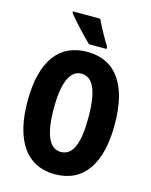

<svg xmlns="http://www.w3.org/2000/svg" viewBox="-136 -1017 878 1114"><g transform="rotate(15 303.0 -460.0)"><path d="M325 -930H161V-921C187 -886 267 -801 300 -770H405V-784C385 -813 343 -890 325 -930ZM565 -358C565 -591 478 -725 303 -725C132 -725 41 -598 41 -359C41 -127 130 10 303 10C477 10 565 -125 565 -358ZM199 -358C199 -514 235 -594 303 -594C372 -594 407 -518 407 -358C407 -198 373 -124 303 -124C235 -124 199 -202 199 -358Z"/></g></svg>

Font: Noto Sans Arabic UI XCn XBd
Style: Regular
Weight: 800
Width: 2
Designer: Monotype Design Team, Nadine Chahine and Nizar Qandah
Foundry: Monotype Imaging Inc.
Version: Version 2.010